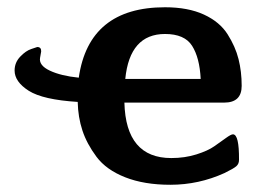

<svg xmlns="http://www.w3.org/2000/svg" viewBox="-20 -495 714 526"><path d="M20 -301.8Q20 -323.7 35.4 -339.8Q50.8 -356 65.9 -360.8L82 -366.2Q93.3 -366.2 92.8 -354L89.8 -336.9Q85.9 -315.9 116.5 -301.5Q147 -287.1 195.8 -282.2Q223.6 -475.1 432.1 -475.1Q495.1 -475.1 538.6 -455.1Q582 -435.1 603.5 -401.1Q625 -367.2 633.5 -333Q642.1 -298.8 642.1 -259.8Q642.1 -213.9 594.2 -213.9H320.8Q324.7 -62 449.2 -62Q486.3 -62 518.1 -72Q549.8 -82 567.4 -94.5Q585 -106.9 598.9 -116.9Q612.8 -127 618.2 -127Q635.3 -127 634.8 -57.1Q634.8 -45.9 627.4 -39.6Q620.1 -33.2 595.2 -21Q524.4 11.2 446.8 11.2Q375 11.2 323 -9.3Q271 -29.8 244.4 -65.4Q217.8 -101.1 205.8 -137.5Q193.8 -173.8 192.9 -215.8Q97.7 -221.7 58.8 -246.3Q20 -271 20 -301.8ZM323.2 -278.8H529.8Q526.9 -336.9 506.3 -369.4Q485.8 -401.9 432.1 -401.9Q335.4 -401.9 323.2 -278.8Z"/></svg>

Font: CMU Sans Serif
Style: Bold
Weight: 700
Version: Version 0.7.0